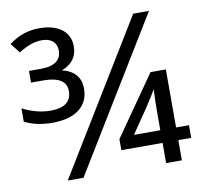

<svg xmlns="http://www.w3.org/2000/svg" viewBox="-80 -809 950 896"><g transform="rotate(-10 395.0 -361.5)"><path d="M306.6 -612.8C306.6 -681.2 252 -723.1 163.6 -723.1C110.8 -723.1 65.9 -709.5 17.6 -673.8L53.7 -627.9C93.8 -653.3 130.9 -666 164.6 -666C207.5 -666 234.4 -643.6 234.4 -605C234.4 -562.5 204.6 -535.2 137.7 -535.2H80.6V-480H137.7C210.9 -480 247.6 -457 247.6 -411.1C247.6 -360.4 214.4 -335 147.5 -335C106 -335 62 -346.2 15.6 -369.1V-306.2C53.2 -287.1 97.2 -277.8 146.5 -277.8C257.3 -277.8 319.3 -326.7 319.3 -409.2C319.3 -462.9 290.5 -497.1 232.4 -511.2C281.7 -529.8 306.6 -563.5 306.6 -612.8ZM606 -713.9 169.9 0H244.6L680.7 -713.9ZM772 -156.2H710.9V-431.2H638.2L440.9 -148.4V-96.2H636.2V-0.5H710.9V-96.2H772ZM511.2 -156.2 591.3 -273.4C620.6 -318.8 636.7 -344.7 639.2 -350.6C637.2 -317.9 636.2 -284.2 636.2 -249.5V-156.2Z"/></g></svg>

Font: Noto Reveo Sans
Style: Regular
Weight: 400
Designer: Monotype Design team
Foundry: Monotype Imaging Inc.
Version: Version 1.04